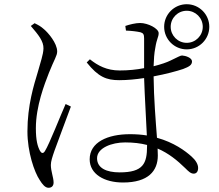

<svg xmlns="http://www.w3.org/2000/svg" viewBox="-20 -842 1040 910"><path d="M758 -715C758 -656 806 -608 865 -608C924 -608 972 -656 972 -715C972 -774 924 -822 865 -822C806 -822 758 -774 758 -715ZM789 -715C789 -757 823 -791 865 -791C907 -791 941 -757 941 -715C941 -673 907 -639 865 -639C823 -639 789 -673 789 -715ZM126 -719C163 -676 187 -646 186 -612C185 -582 172 -548 159 -500C141 -440 110 -344 110 -219C110 -121 143 -26 168 11C181 32 194 48 210 48C226 48 234 38 234 23C234 0 221 -31 221 -60C221 -77 228 -98 238 -127C251 -164 297 -285 316 -337L291 -349C268 -298 214 -159 193 -126C185 -113 177 -115 170 -126C158 -148 150 -177 150 -234C150 -339 191 -443 212 -497C237 -560 251 -578 251 -598C251 -638 207 -688 189 -703C172 -718 164 -722 144 -732ZM677 -155V-150C677 -67 659 -25 547 -25C485 -25 440 -45 440 -92C440 -141 510 -167 573 -167C612 -167 646 -163 677 -155ZM577 -697C604 -696 628 -693 646 -689C659 -685 663 -679 663 -660V-519C628 -512 588 -508 547 -508C486 -508 444 -531 406 -561L391 -546C446 -477 485 -462 545 -462C583 -462 624 -466 663 -472C666 -381 673 -271 676 -200C651 -204 625 -206 596 -206C490 -206 405 -168 405 -87C405 -17 474 23 563 23C683 23 728 -32 728 -105L727 -138C780 -115 820 -82 858 -45C873 -30 884 -19 898 -19C912 -19 919 -30 919 -46C919 -64 907 -83 888 -100C858 -127 804 -167 724 -189C718 -268 709 -376 708 -480C767 -491 818 -505 848 -515C877 -526 890 -534 890 -551C890 -568 860 -578 843 -579C834 -579 823 -571 788 -555C772 -547 744 -537 708 -528C709 -561 711 -590 716 -615C723 -660 732 -666 732 -685C732 -707 681 -733 644 -733C623 -733 594 -726 574 -719Z"/></svg>

Font: Noto Serif CJK KR Light
Style: Regular
Weight: 300
Designer: Ryoko NISHIZUKA 西塚涼子 (kana & ideographs); Frank Grießhammer (Latin, Greek & Cyrillic); Wenlong ZHANG 张文龙 (bopomofo); San
Foundry: Adobe
Version: Version 2.001;hotconv 1.1.0;makeotfexe 2.6.0